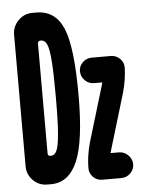

<svg xmlns="http://www.w3.org/2000/svg" viewBox="-53 -772 605 814"><g transform="rotate(-5 250.0 -365.0)"><path d="M468.8 -359.4 394.5 -112.3V-110.4Q394.5 -109.4 396.5 -109.4H429.7Q452.1 -109.4 468.8 -92.8Q485.4 -76.2 485.4 -54.2Q485.4 -32.2 469.2 -16.1Q453.1 0 429.7 0H349.6Q326.2 0 310.5 -16.1Q294.9 -32.2 294.9 -53.7Q294.9 -104.5 310.5 -161.1L384.8 -408.2V-410.2Q384.8 -411.1 383.8 -411.1H349.6Q327.1 -411.1 311 -427.7Q294.9 -444.3 294.9 -466.3Q294.9 -488.3 311 -503.9Q327.1 -519.5 349.6 -519.5H429.7Q453.1 -519.5 469.2 -503.9Q485.4 -488.3 485.4 -465.8Q484.4 -415 468.8 -359.4ZM141.6 -120.1Q157.2 -120.1 166 -139.2Q174.8 -158.2 179.2 -210.9Q183.6 -263.7 183.6 -364.7Q183.6 -465.8 179.7 -518.6Q175.8 -571.3 167 -590.8Q158.2 -610.4 141.6 -610.4H139.6Q127.9 -610.4 127.9 -598.6V-130.9Q127.9 -120.1 139.6 -120.1ZM131.8 -730.5Q212.9 -730.5 246.6 -650.9Q280.3 -571.3 280.3 -365.2Q280.3 -169.9 243.7 -85Q207 0 131.8 0H127.9H115.2Q80.1 0 55.2 -24.9Q30.3 -49.8 30.3 -85V-644.5Q30.3 -679.7 55.2 -705.1Q80.1 -730.5 115.2 -730.5Z"/></g></svg>

Font: Rounded-X Mgen+ 2m bold
Style: Bold
Weight: 700
Designer: [Source Han Sans]
Ryoko NISHIZUKA  (kana & ideographs); Paul D. Hunt (Latin, Greek & Cyrillic); Wenlong ZHANG  (bopomofo
Version: Version 1.059.20150602